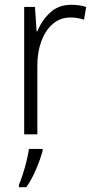

<svg xmlns="http://www.w3.org/2000/svg" viewBox="-20 -561 393 802"><path d="M278 -541Q312 -541 340 -532L331 -479Q318 -483 304 -485.5Q290 -488 275 -488Q232 -488 201 -461.5Q170 -435 153 -389.5Q136 -344 136 -287V0H81V-532H126L133 -430H136Q154 -475 189 -508Q224 -541 278 -541ZM158 69Q149 103 131 145.5Q113 188 90 221H59V211Q66 195 75 167.5Q84 140 91 111Q98 82 101 61H158Z"/></svg>

Font: Noto Sans Gurmukhi SemiCondensed Light
Style: Regular
Weight: 300
Width: 4
Designer: Jelle Bosma - Monotype Design Team
Foundry: Monotype Imaging Inc.
Version: Version 2.004; ttfautohint (v1.8.4.7-5d5b)